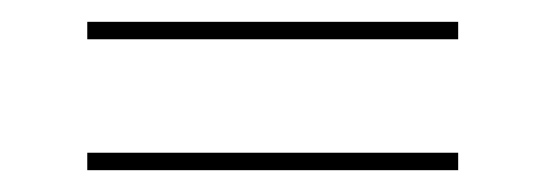

<svg xmlns="http://www.w3.org/2000/svg" viewBox="-20 -388 500 176"><path d="M60 -232V-248H400V-232ZM60 -352V-368H400V-352Z"/></svg>

Font: Kalnia Glaze Thin
Style: Regular
Weight: 100
Version: Version 1.110